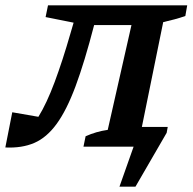

<svg xmlns="http://www.w3.org/2000/svg" viewBox="-42 -550 722 720"><path d="M653 -490Q633 -483 612.5 -477.5Q592 -472 570 -467L490 -74H587L583 -52L466 150H406L459 0H271L279 -39Q319 -57 362 -63L451 -456H311Q275 -317 241.5 -227Q208 -137 170.5 -85.5Q133 -34 86.5 -14Q40 6 -22 3L4 -129L102 -112Q133 -162 163 -242.5Q193 -323 222 -424L234 -465L129 -486L138 -530H660Z"/></svg>

Font: Piazzolla SC SemiBold
Style: Italic
Weight: 600
Italic angle: -11.3°
Designer: Juan Pablo del Peral
Foundry: Huerta Tipografica
Version: Version 1.330